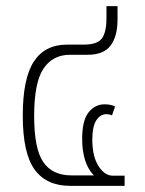

<svg xmlns="http://www.w3.org/2000/svg" viewBox="-20 -604 471 624"><path d="M208 0Q131 0 92.5 -53Q54 -106 54 -228Q54 -349 90 -404Q126 -459 198 -459H252Q297 -459 311.5 -479.5Q326 -500 326 -545V-584H362V-541Q362 -486 339.5 -456Q317 -426 265 -426H208Q151 -426 121 -380.5Q91 -335 91 -227Q91 -121 120.5 -77.5Q150 -34 212 -34H285Q265 -55 256 -85Q247 -115 247 -152Q247 -213 268 -239Q289 -265 320 -265Q340 -265 354 -258L344 -229Q340 -231 334.5 -232Q329 -233 326 -233Q306 -233 293 -213Q280 -193 280 -150Q280 -96 300 -64.5Q320 -33 347 -33H385V0Z"/></svg>

Font: Noto Sans Thai UI Cond ExtLt
Style: Regular
Weight: 200
Width: 3
Designer: Monotype Design Team
Foundry: Monotype Imaging Inc.
Version: Version 2.000; ttfautohint (v1.8.4.7-5d5b)